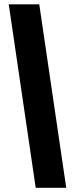

<svg xmlns="http://www.w3.org/2000/svg" viewBox="-20 -770 352 890"><path d="M287 100.5H145.5L20.5 -750H162ZM207.5 38.5 96.5 -690.5H97L208 38.5Z"/></svg>

Font: Tourney Thin Black
Style: Regular
Weight: 900
Version: Version 1.015